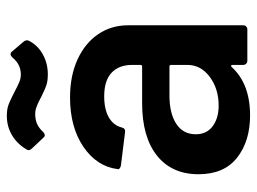

<svg xmlns="http://www.w3.org/2000/svg" viewBox="-115 -629 752 562"><g transform="rotate(-90 261.0 -348.0)"><path d="M468 -349V-12Q468 -7 464.5 -3.5Q461 0 456 0H364Q359 0 355.5 -3.5Q352 -7 352 -12V-44Q352 -47 350 -47.5Q348 -48 346 -46Q297 8 204 8Q129 8 80.5 -30Q32 -68 32 -143Q32 -221 86.5 -264.5Q141 -308 240 -308H347Q352 -308 352 -313V-337Q352 -376 329 -397.5Q306 -419 260 -419Q222 -419 198.5 -405.5Q175 -392 169 -368Q166 -356 155 -358L58 -370Q53 -371 49.5 -373.5Q46 -376 47 -380Q55 -441 112.5 -480Q170 -519 257 -519Q320 -519 368 -497Q416 -475 442 -436.5Q468 -398 468 -349ZM352 -176V-223Q352 -228 347 -228H263Q210 -228 179.5 -208Q149 -188 149 -151Q149 -119 172.5 -101.5Q196 -84 233 -84Q282 -84 317 -110Q352 -136 352 -176ZM259 -603Q256 -605 244.5 -610.5Q233 -616 225 -618.5Q217 -621 209 -621Q192 -621 179.5 -615.5Q167 -610 156 -598Q151 -593 146 -593Q142 -593 139 -597L107 -631Q99 -639 105 -647Q121 -674 146.5 -689Q172 -704 203 -704Q223 -704 237 -698.5Q251 -693 274 -681Q293 -671 303 -667Q313 -663 324 -663Q354 -663 374 -688Q379 -693 383 -693Q388 -693 391 -689L420 -655Q426 -648 423 -640Q410 -614 383.5 -599Q357 -584 324 -584Q305 -584 292 -588.5Q279 -593 259 -603Z"/></g></svg>

Font: Amber EN SemiBold
Style: Regular
Weight: 600
Designer: Jeremy Tribby
Foundry: Tribby Type
Version: Version 1.408 November 24, 2021